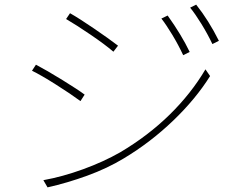

<svg xmlns="http://www.w3.org/2000/svg" viewBox="-20 -792 1040 828"><path d="M798 -568 770 -554Q749 -599 723 -642Q697 -685 676 -712L703 -725Q763 -641 798 -568ZM924 -616 896 -602Q875 -646 848.5 -689Q822 -732 800 -759L826 -772Q880 -704 924 -616ZM489 -595 469 -569Q433 -600 370.5 -642.5Q308 -685 265 -710L282 -735Q321 -713 385.5 -669Q450 -625 489 -595ZM498 -135Q618 -206 711 -297Q804 -388 866 -493L886 -464Q824 -365 726.5 -271.5Q629 -178 514 -109Q443 -66 356.5 -34.5Q270 -3 185 16L167 -15Q250 -30 338 -62Q426 -94 498 -135ZM345 -384 327 -356Q285 -387 221 -427.5Q157 -468 118 -487L135 -513Q181 -489 249 -447Q317 -405 345 -384Z"/></svg>

Font: Merged Yaku Han JP Thin
Style: Regular
Weight: 250
Designer: Ryoko NISHIZUKA 西塚涼子 (kana, bopomofo & ideographs); Paul D. Hunt (Latin, Greek & Cyrillic); Sandoll Communications 산돌커뮤니
Foundry: Adobe
Version: Version 2.004